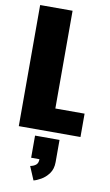

<svg xmlns="http://www.w3.org/2000/svg" viewBox="-106 -751 624 1093"><g transform="rotate(10 206.0 -205.0)"><path d="M34 0V-700H221.5V-135H390.5V0ZM134.5 165V37H276V165Q276 205.5 256.5 231.8Q237 258 212 272Q187 286 170 290L137 212Q155.5 209 169 198.8Q182.5 188.5 182.5 165Z"/></g></svg>

Font: Trispace SemiCondensed ExtraBold
Style: Regular
Weight: 800
Width: 4
Designer: Tyler Finck
Foundry: Etcetera Type Company
Version: Version 1.210; ttfautohint (v1.8.3)